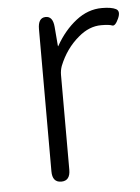

<svg xmlns="http://www.w3.org/2000/svg" viewBox="-45 -583 452 620"><g transform="rotate(-5 181.0 -273.5)"><path d="M129 0Q100 0 100 -36V-497Q100 -533 124 -534Q148 -535 151 -500L156 -439Q156 -434 158 -438Q185 -486 224 -516.5Q263 -547 308 -547Q339 -547 353.5 -539.5Q368 -532 357 -508Q346 -484 336.5 -488Q327 -492 301 -492Q262 -492 227 -462Q185 -427 163 -372Q158 -358 158 -343V-36Q158 0 129 0Z"/></g></svg>

Font: Resource Han Rounded JP Light
Style: Regular
Weight: 300
Designer: Cyano Hao (round all glyphs); Ryoko NISHIZUKA 西塚涼子 (kana, bopomofo & ideographs); Paul D. Hunt (Latin, Greek & Cyrillic)
Foundry: Cyano Hao
Version: 0.990